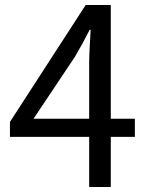

<svg xmlns="http://www.w3.org/2000/svg" viewBox="-20 -753 595 773"><path d="M115 -275 282 -525C303 -561 323 -597 341 -633H345C343 -595 339 -536 339 -500V-275ZM523 -275H426V-733H325L20 -262V-202H339V0H426V-202H523Z"/></svg>

Font: Noto Sans Japanese Regular
Style: Regular
Weight: 400
Designer: Ryoko NISHIZUKA (kana & ideographs); Paul D. Hunt (Latin, Greek & Cyrillic); Wenlong ZHANG (bopomofo); Sandoll Communica
Foundry: Adobe Systems Incorporated
Version: Version 1.000;PS 1;hotconv 1.0.78;makeotf.lib2.5.61930